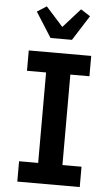

<svg xmlns="http://www.w3.org/2000/svg" viewBox="-64 -1031 628 1072"><g transform="rotate(5 250.0 -494.5)"><path d="M75 0V-114H182V-621H75V-735H425V-621H318V-114H425V0ZM190 -815 101 -955 154 -989 250 -882 346 -989 399 -955 310 -815Z"/></g></svg>

Font: Iosevka Curly Heavy
Style: Regular
Weight: 900
Monospace: yes
Designer: Belleve Invis
Foundry: Belleve Invis
Version: Version 22.1.2; ttfautohint (v1.8.4)